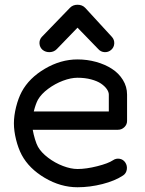

<svg xmlns="http://www.w3.org/2000/svg" viewBox="-20 -789 613 809"><path d="M139.9 -368.9Q130.1 -350.8 122.3 -319.3H438.5V-390.4Q438.5 -401.6 429.9 -413.8Q421.4 -426 405.6 -436.8Q389.9 -447.5 363.9 -454.5Q337.9 -461.4 306.6 -461.4Q278.8 -461.4 245.4 -448.9Q211.9 -436.3 182.9 -414.7Q153.8 -393.1 139.9 -368.9ZM455.6 -113.5Q468.8 -122.6 483.9 -120Q499 -117.4 507.8 -104.5Q516.8 -91.1 514.3 -74.7Q511.7 -58.3 498.5 -49.6Q464.8 -27.1 411.7 -13.5Q358.6 0 306.6 0Q235.8 0 169.2 -39.2Q102.5 -78.4 71.5 -136.2Q56.9 -163.8 47.7 -200.7Q38.6 -237.5 38.6 -269.3Q38.6 -301 47.7 -337.9Q56.9 -374.8 71.5 -402.3Q102.5 -460.2 169.2 -499.4Q235.8 -538.6 306.6 -538.6Q347.2 -538.6 384.8 -528.2Q422.4 -517.8 451.4 -499.1Q480.5 -480.5 497.9 -452.1Q515.4 -423.8 515.4 -390.4V-279.3Q515.4 -264.2 504 -253.2Q492.7 -242.2 476.8 -242.2H117.9Q121.3 -222.7 127.4 -202.5Q133.5 -182.4 139.9 -170.7Q153.8 -146.2 182.9 -124.3Q211.9 -102.3 245.4 -89.6Q278.8 -76.9 306.6 -76.9Q343.3 -76.9 389.5 -88.6Q435.8 -100.3 455.6 -113.5ZM219.5 -582.3Q208 -570.3 190.3 -569.3Q172.6 -568.4 159.4 -578.9Q147.5 -589.4 146.4 -605.2Q145.3 -621.1 155.8 -633.1L274.7 -756.1Q287.1 -769 306.6 -769Q326.4 -769 338.9 -756.1L451.9 -633.1Q462.4 -621.1 461.4 -605.2Q460.4 -589.4 448.5 -578.9Q436.5 -568.4 420.5 -569.3Q404.5 -570.3 394 -582.3L306.6 -672.4Z"/></svg>

Font: Tecnico
Style: Grueso
Weight: 700
Version: Version 1.3